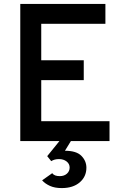

<svg xmlns="http://www.w3.org/2000/svg" viewBox="-20 -720 656 980"><path d="M83.5 0V-700H518V-598.5H190.5V-412.5H407.5V-311H190.5V-101.5H539V0ZM295 240Q259.5 240 234.8 228.8Q210 217.5 195 200.5L246.5 164Q252.5 172 262 175.5Q271.5 179 285.5 179Q307.5 179 321.5 166.5Q335.5 154 335.5 135Q335.5 116.5 320 104.2Q304.5 92 281 92Q257.5 92 241.5 102.5L221 77L291.5 -10H348L311.5 49.5Q370 49.5 395.5 75.5Q421 101.5 421 136Q421 181.5 387 210.8Q353 240 295 240Z"/></svg>

Font: Overpass Mono SemiBold
Style: Regular
Weight: 600
Monospace: yes
Designer: Delve Withrington, Dave Bailey
Foundry: Delve Fonts LLC
Version: Version 4.000